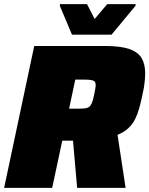

<svg xmlns="http://www.w3.org/2000/svg" viewBox="-25 -911 724 931"><path d="M-5 0 141 -688H483Q559 -688 601.5 -673.5Q644 -659 661.5 -629.5Q679 -600 679 -555Q679 -540 677.5 -523Q676 -506 673 -487.5Q670 -469 665 -448Q658 -415 650 -386Q642 -357 630 -333Q618 -309 598 -290Q578 -271 545 -257L584 0H349L329 -229Q325 -229 320.5 -229Q316 -229 311 -229H277L228 0ZM310 -384H352Q373 -384 386.5 -385.5Q400 -387 408 -393.5Q416 -400 421.5 -414.5Q427 -429 432 -454Q435 -469 437 -480.5Q439 -492 439 -499Q439 -510 434 -515.5Q429 -521 416.5 -523Q404 -525 381 -525H340ZM324 -743 265 -883 266 -891H397L434 -819L495 -891H633L632 -883L516 -743Z"/></svg>

Font: Saira Thin Black
Style: Italic
Weight: 900
Italic angle: -12°
Version: Version 1.101